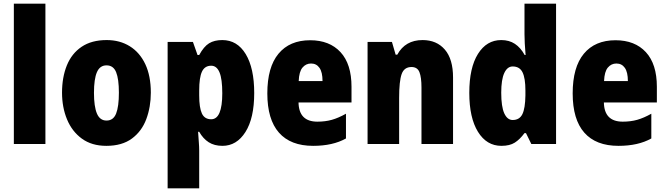

<svg xmlns="http://www.w3.org/2000/svg" viewBox="-20 -780 3610 1040"><path d="M226 0H55V-760H226Z M797 -278Q797 -201 772.5 -135Q748 -69 694.5 -29.5Q641 10 556 10Q477 10 423.5 -29Q370 -68 343 -133.5Q316 -199 316 -278Q316 -361 342 -425.5Q368 -490 422 -526.5Q476 -563 558 -563Q629 -563 683 -529.5Q737 -496 767 -432.5Q797 -369 797 -278ZM489 -277Q489 -203 505 -165Q521 -127 557 -127Q594 -127 609 -165Q624 -203 624 -278Q624 -352 609 -389Q594 -426 557 -426Q521 -426 505 -389Q489 -352 489 -277Z M1184 -563Q1265 -563 1311 -487Q1357 -411 1357 -276Q1357 -140 1309.5 -65Q1262 10 1185 10Q1141 10 1110.5 -9.5Q1080 -29 1059 -66H1053Q1055 -34 1057 -9Q1059 16 1059 36V240H888V-553H1025L1050 -482H1059Q1084 -528 1112.5 -545.5Q1141 -563 1184 -563ZM1124 -424Q1089 -424 1074 -392Q1059 -360 1059 -290V-263Q1059 -197 1073.5 -165.5Q1088 -134 1124 -134Q1184 -134 1184 -275Q1184 -352 1169 -388Q1154 -424 1124 -424Z M1660 -562Q1765 -562 1824.5 -497.5Q1884 -433 1884 -310V-225H1597Q1599 -121 1699 -121Q1742 -121 1777.5 -131Q1813 -141 1854 -164V-30Q1783 10 1676 10Q1554 10 1491 -61.5Q1428 -133 1428 -274Q1428 -416 1488.5 -489Q1549 -562 1660 -562ZM1665 -436Q1637 -436 1618.5 -414Q1600 -392 1598 -341H1727Q1727 -389 1710.5 -412.5Q1694 -436 1665 -436Z M2269 -563Q2345 -563 2389.5 -511.5Q2434 -460 2434 -360V0H2263V-306Q2263 -361 2252 -389Q2241 -417 2209 -417Q2169 -417 2155.5 -378.5Q2142 -340 2142 -250V0H1971V-553H2103L2123 -484H2132Q2175 -563 2269 -563Z M2696 10Q2616 10 2569 -66Q2522 -142 2522 -277Q2522 -413 2569 -488Q2616 -563 2695 -563Q2738 -563 2769 -542.5Q2800 -522 2822 -482H2827Q2824 -515 2822.5 -544.5Q2821 -574 2821 -595V-760H2992V0H2858L2829 -59H2821Q2796 -25 2768.5 -7.5Q2741 10 2696 10ZM2757 -130Q2794 -130 2809.5 -161.5Q2825 -193 2826 -263V-290Q2826 -356 2810.5 -388Q2795 -420 2757 -420Q2728 -420 2711.5 -384.5Q2695 -349 2695 -278Q2695 -202 2711.5 -166Q2728 -130 2757 -130Z M3314 -562Q3419 -562 3478.5 -497.5Q3538 -433 3538 -310V-225H3251Q3253 -121 3353 -121Q3396 -121 3431.5 -131Q3467 -141 3508 -164V-30Q3437 10 3330 10Q3208 10 3145 -61.5Q3082 -133 3082 -274Q3082 -416 3142.5 -489Q3203 -562 3314 -562ZM3319 -436Q3291 -436 3272.5 -414Q3254 -392 3252 -341H3381Q3381 -389 3364.5 -412.5Q3348 -436 3319 -436Z"/></svg>

Font: Noto Sans Khmer UI Condensed Black
Style: Regular
Weight: 900
Width: 3
Designer: Danh Hong and the Monotype Design Team
Foundry: Monotype Imaging Inc.
Version: Version 2.002; ttfautohint (v1.8.4.7-5d5b)